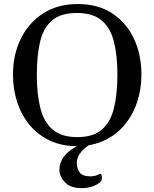

<svg xmlns="http://www.w3.org/2000/svg" viewBox="-20 -728 784 975"><path d="M370.6 14.2Q293.5 14.2 233.2 -14.2Q172.9 -42.5 131.1 -92.5Q89.4 -142.6 67.6 -208.5Q45.9 -274.4 45.9 -349.6Q45.9 -449.7 85.4 -530.8Q125 -611.8 198.7 -659.7Q272.5 -707.5 375.5 -707.5Q478.5 -707.5 550.5 -659.7Q622.6 -611.8 660.4 -530.8Q698.2 -449.7 698.2 -349.6Q698.2 -274.4 676 -208.5Q653.8 -142.6 611.6 -92.5Q569.3 -42.5 508.5 -14.2Q447.8 14.2 370.6 14.2ZM372.6 -31.7Q453.6 -31.7 497.6 -70.1Q541.5 -108.4 558.8 -179.4Q576.2 -250.5 576.2 -348.6Q576.2 -446.8 558.3 -517.1Q540.5 -587.4 495.6 -624.8Q450.7 -662.1 370.1 -662.1Q289.1 -662.1 244.9 -624.8Q200.7 -587.4 183.8 -517.1Q167 -446.8 167 -348.6Q167 -250.5 184.8 -179.4Q202.6 -108.4 247.3 -70.1Q292 -31.7 372.6 -31.7ZM462.4 -39.1 473.1 -14.6Q370.1 35.2 370.1 100.1Q370.1 128.4 384.8 147.9Q399.4 167.5 437.5 167.5Q450.7 167.5 460.7 165.3Q470.7 163.1 487.3 154.8Q491.2 152.8 494.4 158.7Q497.6 164.6 497.6 175.8Q497.6 190.9 485.8 199.7Q470.2 211.9 446.5 219.7Q422.9 227.5 395.5 227.5Q337.9 227.5 309.8 197.8Q281.7 168 281.7 134.8Q281.7 102.5 299.3 75Q316.9 47.4 350.8 25.6Q384.8 3.9 434.6 -9.3Z"/></svg>

Font: Gelasio
Style: Regular
Weight: 400
Designer: Eben Sorkin
Foundry: Eben Sorkin
Version: Version 1.008